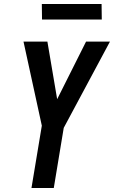

<svg xmlns="http://www.w3.org/2000/svg" viewBox="-20 -944 572 964"><path d="M138 0 190 -313 98 -735H218L267 -446L412 -735H532L300 -302L250 0ZM491 -846H191L190 -924H490Z"/></svg>

Font: Iosevka Oblique
Style: Bold
Weight: 700
Italic angle: -9°
Monospace: yes
Designer: Belleve Invis
Foundry: Belleve Invis
Version: Version 32.5.0; ttfautohint (v1.8.4)